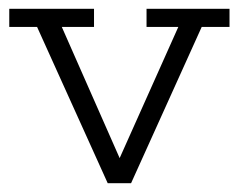

<svg xmlns="http://www.w3.org/2000/svg" viewBox="-20 -415 541 435"><path d="M224 0 64 -354H1V-395H193V-354H120L262 -32H240L384 -354H312V-395H500V-354H437L277 0Z"/></svg>

Font: Rokkitt Light
Style: Regular
Weight: 300
Version: Version 3.103